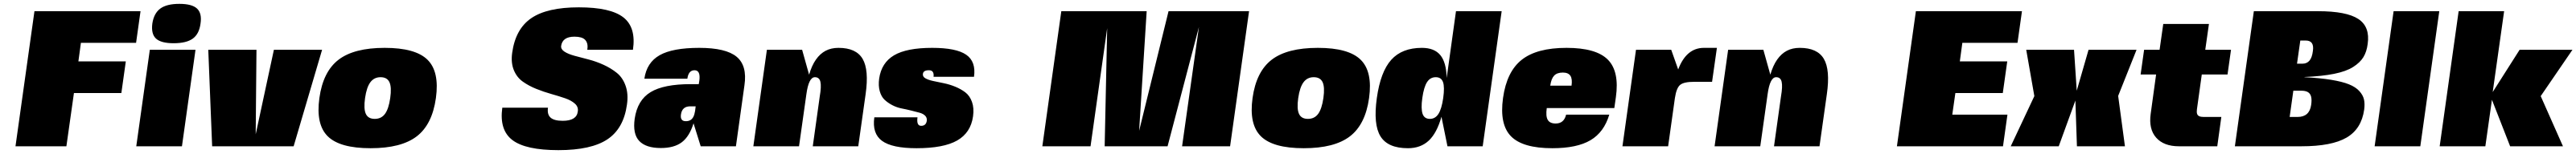

<svg xmlns="http://www.w3.org/2000/svg" viewBox="-20 -758 13310 798"><path d="M683 -536H398L385 -440H630L607 -276H362L323 0H60L158 -700H706Z M920 0H684L754 -500H990ZM767 -636Q775 -689 808 -713.5Q841 -738 906.5 -738Q972 -738 998 -713.5Q1024 -689 1016 -636Q1009 -582 976 -558Q943 -534 877 -534Q812 -534 786 -558Q760 -582 767 -636Z M1301 -62 1395 -500H1644L1497 0H1076L1056 -500H1305Z M1729 -448.5Q1809 -510 1967.5 -510Q2126 -510 2188.5 -448.5Q2251 -387 2232 -250Q2213 -113 2133 -51.5Q2053 10 1894.5 10Q1736 10 1673.5 -51.5Q1611 -113 1630 -250Q1649 -387 1729 -448.5ZM1866 -250Q1858 -194 1870 -168Q1882 -142 1916 -142Q1950 -142 1969 -168Q1988 -194 1996 -250Q2004 -306 1992 -332Q1980 -358 1946 -358Q1913 -358 1893.5 -332Q1874 -306 1866 -250Z M2879 -520Q2877 -503 2896 -490.5Q2915 -478 2948 -469Q2981 -460 3020 -450Q3059 -440 3097.5 -422.5Q3136 -405 3166.5 -380.5Q3197 -356 3212 -313.5Q3227 -271 3219 -216Q3202 -92 3118 -36Q3034 20 2865 20Q2696 20 2627.5 -32Q2559 -84 2575 -200H2811Q2806 -165 2824.5 -148.5Q2843 -132 2887 -132Q2959 -132 2965 -180Q2969 -204 2950 -221Q2931 -238 2899 -249Q2867 -260 2828 -271Q2789 -282 2750.5 -297.5Q2712 -313 2681 -335Q2650 -357 2634.5 -395Q2619 -433 2626 -484Q2643 -608 2725 -664Q2807 -720 2970.5 -720Q3134 -720 3200.5 -668Q3267 -616 3250 -500H3014Q3017 -518 3014 -530.5Q3011 -543 3003 -551.5Q2995 -560 2981 -564Q2967 -568 2948 -568Q2886 -568 2879 -520Z M3600 0 3563 -119Q3542 -51 3502.5 -21Q3463 9 3394 9Q3317 9 3282.5 -27.5Q3248 -64 3259 -143Q3273 -239 3341 -280.5Q3409 -322 3548 -322H3590L3593 -340Q3600 -394 3568 -394Q3537 -394 3531 -350H3309Q3321 -434 3388 -472Q3455 -510 3592.5 -510Q3730 -510 3785.5 -464Q3841 -418 3826 -316L3782 0ZM3546 -207Q3504 -207 3498 -165Q3493 -130 3523 -130Q3537 -130 3546.5 -135.5Q3556 -141 3562 -152.5Q3568 -164 3571 -183L3574 -207Z M4124 -500 4160 -371Q4174 -419 4195.5 -449.5Q4217 -480 4245.5 -495Q4274 -510 4312 -510Q4403 -510 4436.5 -453Q4470 -396 4452 -270L4414 0H4179L4215 -258Q4224 -310 4218.5 -334Q4213 -358 4190 -358Q4158 -358 4146 -270L4108 0H3872L3942 -500Z M4779 -394Q4750 -394 4748 -375Q4746 -361 4760.5 -352.5Q4775 -344 4800 -338.5Q4825 -333 4855 -327Q4885 -321 4914.5 -309Q4944 -297 4967 -279.5Q4990 -262 5001.5 -230Q5013 -198 5007 -155Q4995 -70 4925 -30Q4855 10 4715 10Q4589 10 4537 -28Q4485 -66 4497 -150H4720Q4714 -106 4739 -106Q4764 -106 4768 -132Q4770 -148 4759.5 -158.5Q4749 -169 4730.5 -174Q4712 -179 4688 -185Q4664 -191 4638.5 -196Q4613 -201 4590 -213Q4567 -225 4550 -241Q4533 -257 4525 -285.5Q4517 -314 4522 -351Q4534 -433 4599 -471.5Q4664 -510 4796 -510Q4920 -510 4971.5 -474.5Q5023 -439 5012 -360H4803Q4807 -394 4779 -394Z M6433 -700 6335 0H6087L6174 -618L6012 0H5687L5700 -612L5614 0H5365L5463 -700H5904L5865 -80L6017 -700Z M6550 -448.5Q6630 -510 6788.5 -510Q6947 -510 7009.5 -448.5Q7072 -387 7053 -250Q7034 -113 6954 -51.5Q6874 10 6715.5 10Q6557 10 6494.5 -51.5Q6432 -113 6451 -250Q6470 -387 6550 -448.5ZM6687 -250Q6679 -194 6691 -168Q6703 -142 6737 -142Q6771 -142 6790 -168Q6809 -194 6817 -250Q6825 -306 6813 -332Q6801 -358 6767 -358Q6734 -358 6714.5 -332Q6695 -306 6687 -250Z M7254 10Q7150 10 7112 -51.5Q7074 -113 7093 -249.5Q7112 -386 7167.5 -448Q7223 -510 7326 -510Q7390 -510 7421 -472.5Q7452 -435 7454 -354L7502 -700H7738L7640 0H7458L7427 -153Q7403 -68 7361 -29Q7319 10 7254 10ZM7367 -142Q7395 -142 7411.5 -168Q7428 -194 7436 -250Q7444 -307 7435 -332.5Q7426 -358 7397.5 -358Q7369 -358 7352.5 -332.5Q7336 -307 7328 -250Q7324 -222 7324.5 -201.5Q7325 -181 7329.5 -168Q7334 -155 7343.5 -148.5Q7353 -142 7367 -142Z M8320 -198H7971Q7965 -156 7976 -137Q7987 -118 8017 -118Q8060 -118 8071 -164H8294Q8267 -73 8197 -31.5Q8127 10 8000 10Q7847 10 7786.5 -51.5Q7726 -113 7745 -250Q7764 -387 7842 -448.5Q7920 -510 8073 -510Q8226 -510 8286.5 -449Q8347 -388 8328 -254ZM8054 -382Q8024 -382 8009 -366Q7994 -350 7989 -314H8099Q8104 -349 8093 -365.5Q8082 -382 8054 -382Z M8633 -250 8598 0H8362L8432 -500H8614L8650 -398Q8692 -510 8783 -510H8850L8825 -334H8731Q8680 -334 8660.5 -318.5Q8641 -303 8633 -250Z M9090 -500 9126 -371Q9140 -419 9161.5 -449.5Q9183 -480 9211.5 -495Q9240 -510 9278 -510Q9369 -510 9402.5 -453Q9436 -396 9418 -270L9380 0H9145L9181 -258Q9190 -310 9184.5 -334Q9179 -358 9156 -358Q9124 -358 9112 -270L9074 0H8838L8908 -500Z M10403 -536H10118L10105 -440H10350L10327 -276H10082L10066 -164H10351L10328 0H9780L9878 -700H10426Z M10695 -500 10709 -288 10770 -500H11018L10923 -261L10958 0H10710L10702 -237L10616 0H10368L10490 -260L10448 -500Z M11330 -192Q11328 -178 11330.5 -169Q11333 -160 11341.5 -156Q11350 -152 11364 -152H11456L11435 0H11237Q11159 0 11119.5 -44.5Q11080 -89 11091 -168L11119 -372H11039L11057 -500H11137L11156 -634H11392L11373 -500H11506L11488 -372H11355Z M11886 -359 11885 -358Q11965 -354 12023 -344.5Q12081 -335 12115.5 -321Q12150 -307 12169 -286Q12188 -265 12193 -242.5Q12198 -220 12194 -190Q12180 -90 12103 -45Q12026 0 11870 0H11526L11624 -700H11955Q12103 -700 12164 -659.5Q12225 -619 12212 -530Q12207 -490 12190 -462Q12173 -434 12137 -411Q12101 -388 12039 -375.5Q11977 -363 11886 -359ZM11850 -152Q11911 -152 11920 -214Q11924 -240 11920 -256.5Q11916 -273 11903.5 -280.5Q11891 -288 11869 -288H11828L11809 -152ZM11892 -548H11864L11847 -428H11875Q11898 -428 11911.5 -444Q11925 -460 11929 -494Q11937 -548 11892 -548Z M12248 0 12346 -700H12582L12484 0Z M12917 -700 12858 -281 12997 -500H13270L13106 -260L13221 0H12948L12854 -241L12820 0H12584L12682 -700Z"/></svg>

Font: Fivo Sans Modern ExtBlk
Style: Regular
Weight: 900
Designer: Alexander Slobzheninov
Foundry: Alexander Slobzheninov
Version: 1.0